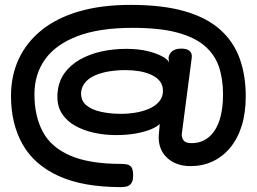

<svg xmlns="http://www.w3.org/2000/svg" viewBox="-20 -629 1053 786"><path d="M476 137Q319 137 219 91Q119 45 72 -39Q25 -123 25 -236Q25 -319 56.5 -387Q88 -455 149.5 -505Q211 -555 302.5 -582Q394 -609 515 -609Q646 -609 736 -583Q826 -557 881 -508Q936 -459 961 -390Q986 -321 986 -235Q986 -167 969.5 -114Q953 -61 922 -24Q891 13 850 32Q809 51 760 51Q700 51 663.5 16.5Q627 -18 630 -75Q631 -85 632 -98.5Q633 -112 634 -122Q626 -112 601 -101Q576 -90 538.5 -83Q501 -76 455 -76Q408 -76 365 -85.5Q322 -95 288 -114Q254 -133 234.5 -162.5Q215 -192 215 -231Q215 -238 215 -243.5Q215 -249 216 -252Q220 -296 243.5 -329Q267 -362 306 -384.5Q345 -407 394 -418Q443 -429 497 -429Q549 -429 587.5 -419Q626 -409 648 -396Q670 -383 672 -372L670 -392Q672 -409 685 -419.5Q698 -430 723 -430Q744 -430 755.5 -421Q767 -412 765 -393L724 -79Q724 -62 733 -52.5Q742 -43 765 -43Q792 -43 815 -54.5Q838 -66 855.5 -90Q873 -114 883 -152Q893 -190 893 -244Q893 -306 876 -356Q859 -406 817.5 -441.5Q776 -477 704.5 -496Q633 -515 523 -515Q386 -515 297 -481Q208 -447 164.5 -386Q121 -325 121 -243Q121 -154 155 -90Q189 -26 267.5 8Q346 42 477 42Q496 42 506 46Q516 50 520.5 60Q525 70 525 90Q525 110 518 120.5Q511 131 500 134Q489 137 476 137ZM475 -163Q506 -163 535.5 -168Q565 -173 589.5 -183.5Q614 -194 629.5 -211Q645 -228 647 -251V-258Q647 -281 634 -297Q621 -313 599 -323Q577 -333 550 -337.5Q523 -342 495 -342Q460 -342 428 -337Q396 -332 370.5 -321Q345 -310 330 -293Q315 -276 312 -252V-245Q312 -216 333.5 -198Q355 -180 392.5 -171.5Q430 -163 475 -163Z"/></svg>

Font: Fredoka Expanded Medium
Style: Regular
Weight: 500
Width: 7
Designer: Ben Nathan
Foundry: Milena B. Brandão, Ben Nathan
Version: Version 2.001